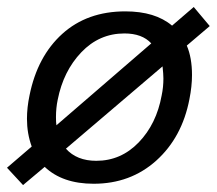

<svg xmlns="http://www.w3.org/2000/svg" viewBox="-24 -519 625 554"><path d="M530 -302.5Q530 -270 522.5 -232.5Q501.2 -122.5 426.9 -55.6Q352.5 11.2 246.2 11.2Q156.2 11.2 105 -37.5L42.5 15L-3.8 -35L67.5 -96.2Q53.8 -133.8 53.8 -176.2Q53.8 -208.8 61.2 -243.8Q83.8 -356.2 155.6 -421.2Q227.5 -486.2 337.5 -486.2Q423.8 -486.2 472.5 -445L535 -498.8L581.2 -443.8L515 -387.5Q530 -352.5 530 -302.5ZM137.5 -181.2Q137.5 -165 138.8 -157.5L412.5 -393.8Q386.2 -422.5 335 -422.5Q262.5 -422.5 210.6 -368.1Q158.8 -313.8 142.5 -231.2Q137.5 -207.5 137.5 -181.2ZM447.5 -292.5Q447.5 -305 445 -327.5L166.2 -90Q197.5 -55 253.8 -55Q325 -55 376.2 -108.1Q427.5 -161.2 442.5 -243.8Q447.5 -267.5 447.5 -292.5Z"/></svg>

Font: Cambay
Style: Italic
Weight: 400
Italic angle: -11°
Designer: Pooja Saxena
Foundry: Pooja Saxena
Version: Version 1.019;PS 001.019;hotconv 1.0.70;makeotf.lib2.5.58329